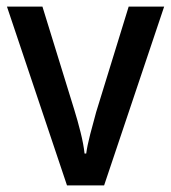

<svg xmlns="http://www.w3.org/2000/svg" viewBox="-20 -559 517 579"><path d="M182 0 1 -539H108L204 -228Q214 -196 223 -160Q232 -124 235 -96H240Q243 -119 252 -154Q261 -189 270 -221L368 -539H475L294 0Z"/></svg>

Font: Noto Sans Gurmukhi UI SemiCondensed Medium
Style: Regular
Weight: 500
Width: 4
Designer: Jelle Bosma - Monotype Design Team
Foundry: Monotype Imaging Inc.
Version: Version 2.004; ttfautohint (v1.8.4.7-5d5b)